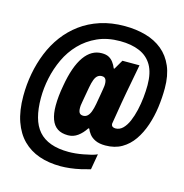

<svg xmlns="http://www.w3.org/2000/svg" viewBox="-122 -815 1042 1086"><g transform="rotate(15 399.0 -272.0)"><path d="M329 158Q259 158 203 138.5Q147 119 107 79Q67 39 45 -23.5Q23 -86 23 -172Q23 -239 35 -303.5Q47 -368 71 -427.5Q95 -487 132 -536.5Q169 -586 219 -623Q269 -660 333.5 -681Q398 -702 476 -702Q543 -702 599.5 -686Q656 -670 697.5 -636Q739 -602 762 -548.5Q785 -495 785 -420Q785 -365 777.5 -309Q770 -253 752.5 -201Q735 -149 707 -108.5Q679 -68 638.5 -44.5Q598 -21 543 -21Q507 -21 484 -32Q461 -43 448.5 -59.5Q436 -76 431 -90H426Q406 -59 380.5 -40.5Q355 -22 324 -22Q286 -22 262 -38Q238 -54 226 -86.5Q214 -119 214 -167Q214 -194 217 -223.5Q220 -253 226 -285Q236 -344 251.5 -388Q267 -432 288 -461.5Q309 -491 334.5 -505.5Q360 -520 390 -520Q415 -520 430.5 -512Q446 -504 457.5 -489Q469 -474 477 -454H481L513 -509H613L591 -392Q587 -372 581.5 -342Q576 -312 570.5 -280.5Q565 -249 560.5 -220Q556 -191 552.5 -172Q549 -153 549 -151Q549 -139 556 -134Q563 -129 573 -129Q598 -129 616.5 -147.5Q635 -166 648 -196.5Q661 -227 669.5 -264Q678 -301 682 -339.5Q686 -378 686 -412Q686 -484 660.5 -528Q635 -572 587 -592.5Q539 -613 473 -613Q398 -613 340.5 -587Q283 -561 241 -517.5Q199 -474 173 -418.5Q147 -363 134.5 -303.5Q122 -244 122 -187Q122 -123 135 -75Q148 -27 175.5 4.5Q203 36 247 52Q291 68 352 68Q369 68 391 66Q413 64 436.5 59.5Q460 55 481 50Q502 45 516 38L500 130Q476 137 445.5 144Q415 151 384.5 154.5Q354 158 329 158ZM379 -151Q393 -151 403.5 -160.5Q414 -170 421 -188.5Q428 -207 433 -234Q440 -272 443.5 -294Q447 -316 449 -327.5Q451 -339 451.5 -345Q452 -351 452 -356Q452 -367 449.5 -376Q447 -385 441 -390Q435 -395 424 -395Q410 -395 399.5 -387Q389 -379 382 -361Q375 -343 370 -315Q363 -279 359.5 -256.5Q356 -234 353.5 -222Q351 -210 350.5 -203Q350 -196 350 -190Q350 -169 357 -160Q364 -151 379 -151Z"/></g></svg>

Font: Archivo Condensed Black
Style: Italic
Weight: 900
Width: 3
Italic angle: -10°
Designer: Hector Gatti
Foundry: Omnibus-Type
Version: Version 2.001